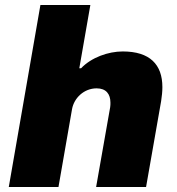

<svg xmlns="http://www.w3.org/2000/svg" viewBox="-20 -745 707 765"><path d="M15 0H213L267 -310C275 -355 315 -393 365 -393C403 -393 420 -370 420 -336C420 -330 420 -324 419 -318L363 0H562L622 -342C625 -362 627 -380 627 -398C627 -488 577 -540 469 -540C411 -540 344 -516 303 -473H296L340 -725H141Z"/></svg>

Font: Archivo Black
Style: Italic
Weight: 900
Italic angle: -10°
Designer: Hector Gatti
Foundry: Omnibus-Type
Version: Version 2.001